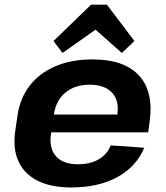

<svg xmlns="http://www.w3.org/2000/svg" viewBox="-20 -810 725 840"><path d="M291.9 10.1Q204 10.1 145.4 -19Q86.9 -48.1 61.2 -103.3Q35.5 -158.4 46.6 -236.6L56.4 -303.4Q67.4 -380.6 110.4 -435.7Q153.4 -490.9 223.2 -520.5Q293.1 -550.1 383.6 -550.1Q523.9 -550.1 588.5 -479.3Q653.1 -408.5 634.6 -276.9L628.1 -231H175.3L186.4 -308.9H514L489.7 -279.1L493.6 -310.5Q502 -371 469.5 -405.2Q437 -439.4 372 -439.4Q307.6 -439.4 265.6 -404.5Q223.7 -369.5 215.8 -308L202.4 -219.3Q194.9 -158.8 226 -125.1Q257 -91.3 320.5 -91.3Q374.9 -91.3 412 -113.1Q449.2 -134.9 464.5 -173.9L611.2 -163.7Q576 -80 493 -35Q410 10.1 291.9 10.1ZM214.1 -630.5 378.5 -789.6H447.8L568.1 -630.5L513 -578.3L359.1 -714.7H447L253.6 -578.3Z"/></svg>

Font: Pathway Extreme 8pt Thin 12pt
Style: Italic
Weight: 100
Italic angle: -8°
Version: Version 1.001;gftools[0.9.26]